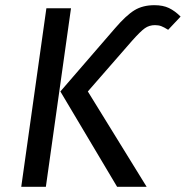

<svg xmlns="http://www.w3.org/2000/svg" viewBox="-20 -721 717 741"><path d="M213 -368 424 -612Q467 -662 499 -681.5Q531 -701 576 -701Q609 -701 632 -690Q655 -679 677 -657L629 -606Q613 -616 602.5 -620Q592 -624 578 -624Q556 -624 539 -612Q522 -600 490 -564L319 -368L546 0H432ZM159 -689H254L157 0H62Z"/></svg>

Font: FiraGO
Style: Italic
Weight: 400
Italic angle: -8°
Designer: bBox Type GmbH
Foundry: bBox Type GmbH
Version: Version 1.001